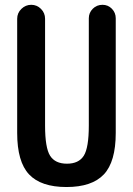

<svg xmlns="http://www.w3.org/2000/svg" viewBox="-20 -750 540 780"><path d="M49.8 -210V-673.8Q49.8 -697.3 66.9 -713.9Q84 -730.5 106.9 -730.5Q129.9 -730.5 146.5 -713.9Q163.1 -697.3 163.1 -673.8V-240.2Q163.1 -149.4 183.6 -117.2Q204.1 -85 252 -85Q299.8 -85 320.3 -117.2Q340.8 -149.4 340.8 -240.2V-675.8Q340.8 -698.2 356.9 -714.4Q373 -730.5 396.5 -730.5Q418.9 -730.5 434.6 -714.4Q450.2 -698.2 450.2 -675.8V-210Q450.2 -92.8 401.9 -41.5Q353.5 9.8 250 9.8Q146.5 9.8 98.1 -41.5Q49.8 -92.8 49.8 -210Z"/></svg>

Font: Rounded Mgen+ 1m medium
Style: Regular
Weight: 500
Designer: [Source Han Sans]
Ryoko NISHIZUKA  (kana & ideographs); Paul D. Hunt (Latin, Greek & Cyrillic); Wenlong ZHANG  (bopomofo
Version: Version 1.059.20150602